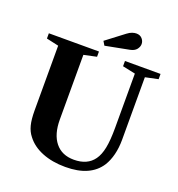

<svg xmlns="http://www.w3.org/2000/svg" viewBox="-166 -1088 1144 1235"><g transform="rotate(20 406.0 -471.0)"><path d="M418.5 10.5Q329.5 10.5 260.5 -17Q191.5 -44.5 152.5 -96Q129.5 -124.5 119.5 -163.5Q109.5 -202.5 109.5 -264.5V-707L26 -725.5V-761.5H369V-725.5L282 -707V-264.5Q282 -163.5 327 -107.8Q372 -52 454.5 -52Q546.5 -52 590.5 -113.5Q613.5 -145.5 624 -197.8Q634.5 -250 634.5 -336V-707L547 -725.5V-761.5H790.5V-725.5L703 -707V-280Q703 -223.5 691.2 -176.8Q679.5 -130 657.5 -95Q623.5 -42.5 564.2 -16Q505 10.5 418.5 10.5ZM389 -808.5 372.5 -836 495.5 -929.5Q512.5 -942.5 528 -947.8Q543.5 -953 556 -953Q581.5 -953 596 -936.8Q610.5 -920.5 610.5 -900Q610.5 -881.5 596.8 -863.8Q583 -846 552 -840Z"/></g></svg>

Font: Libre Caslon Text
Style: Regular
Weight: 400
Designer: Pablo Impallari, Rodrigo Fuenzalida, Katja Schimmel
Foundry: Pablo Impallari, Rodrigo Fuenzalida
Version: Version 2.000